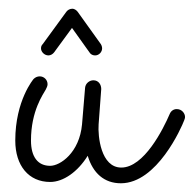

<svg xmlns="http://www.w3.org/2000/svg" viewBox="-20 -412 444 440"><path d="M181 -55C193 -15 219 8 257 8C340 8 396 -120 402 -136C403 -139 404 -141 404 -144C404 -152 397 -162 385 -162C378 -162 372 -158 369 -151C354 -116 310 -28 258 -28C211 -28 204 -100 206 -127L212 -208C212 -218 206 -228 194 -228C185 -228 176 -221 175 -211L168 -127C162 -62 118 -32 95 -32C67 -32 51 -52 51 -90C51 -158 79 -196 85 -207C87 -211 89 -215 89 -219C89 -229 81 -237 71 -237C66 -237 61 -235 57 -231C57 -231 15 -182 15 -90C15 -32 46 5 95 5C125 5 158 -18 181 -55ZM158 -385C155 -389 150 -392 146 -392C140 -392 135 -389 132 -385L78 -311C75 -308 74 -305 74 -301C74 -293 82 -285 91 -285C96 -285 101 -288 104 -292L145 -348L185 -292C188 -287 193 -285 198 -285C207 -285 214 -293 214 -301C214 -304 213 -308 211 -311Z"/></svg>

Font: Sacramento
Style: Regular
Weight: 400
Designer: Astigmatic (AOETI)
Foundry: Astigmatic (AOETI)
Version: Version 1.000